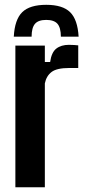

<svg xmlns="http://www.w3.org/2000/svg" viewBox="-20 -793 360 813"><path d="M45.1 0V-600H169.9V-530.4H192.3Q198 -571.4 218.5 -587.3Q239 -603.2 271.8 -603.2Q283.4 -603.2 294.3 -602.4Q305.3 -601.6 311.3 -600.9V-505.1H273.4Q220.5 -505.1 198.4 -488.2Q176.2 -471.3 169.9 -439.8V0ZM175.8 -772.6Q245.2 -772.6 276.9 -741.4Q308.7 -710.2 312.9 -637.7H237.8Q237.6 -675.8 223.3 -692.3Q208.9 -708.7 175.8 -708.7Q142.6 -708.7 128.3 -692.3Q113.9 -675.8 113.8 -637.7H38.4Q42.3 -710.2 74.1 -741.4Q106 -772.6 175.8 -772.6Z"/></svg>

Font: Big Shoulders Thin
Style: Regular
Weight: 100
Designer: Patric King
Foundry: XO Type Co
Version: Version 2.002